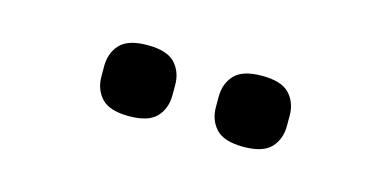

<svg xmlns="http://www.w3.org/2000/svg" viewBox="-30 -834 661 324"><g transform="rotate(15 300.0 -672.0)"><path d="M200 -610Q166 -610 152 -625Q138 -640 138 -663V-681Q138 -704 152 -719Q166 -734 200 -734Q234 -734 248 -719Q262 -704 262 -681V-663Q262 -640 248 -625Q234 -610 200 -610ZM400 -610Q366 -610 352 -625Q338 -640 338 -663V-681Q338 -704 352 -719Q366 -734 400 -734Q434 -734 448 -719Q462 -704 462 -681V-663Q462 -640 448 -625Q434 -610 400 -610Z"/></g></svg>

Font: IBM Plex Sans Thai Looped Medium
Style: Regular
Weight: 500
Designer: Mike Abbink, Paul van der Laan, Pieter van Rosmalen, Ben Mitchell, Mark Frömberg
Foundry: Bold Monday
Version: Version 1.1